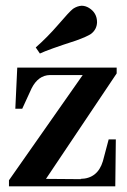

<svg xmlns="http://www.w3.org/2000/svg" viewBox="-20 -659 449 679"><path d="M142.6 -26.4 392.6 -399.4V-419.9H41L34.2 -274.4H58.6L91.8 -346.7Q115.2 -392.6 156.2 -393.6H272.5L11.7 -21.5V0H387.7L389.6 -166H364.3L343.8 -88.9Q325.2 -27.3 264.6 -26.4L267.6 -25.4ZM301.8 -539.1Q322.3 -554.7 323.2 -580.1Q323.2 -613.3 294.9 -630.9Q282.2 -638.7 268.6 -638.7Q252.9 -637.7 238.3 -627.9Q225.6 -618.2 185.5 -571.3Q147.5 -527.3 106.4 -491.2L121.1 -469.7Q149.4 -483.4 249 -515.6Q287.1 -529.3 301.8 -539.1Z"/></svg>

Font: Abhaya Libre ExtraBold
Style: Regular
Weight: 800
Designer: Pushpananda Ekanayake, Sol Matas, Pathum Egodawatta
Foundry: Mooniak
Version: Version 1.050 ; ttfautohint (v1.6)